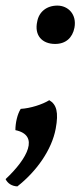

<svg xmlns="http://www.w3.org/2000/svg" viewBox="-48 -484 300 686"><path d="M149 -327C187 -327 211 -349 218 -385C227 -433 195 -464 157 -464C118 -464 91 -441 85 -407C74 -358 102 -327 149 -327ZM128 -126C104 -111 61 -97 26 -95C14 -76 7 -45 7 -19C94 -1 51 82 -28 156C-21 171 -6 181 14 182C83 128 137 51 151 -24C162 -83 154 -111 128 -126Z"/></svg>

Font: Vollkorn Semibold
Style: Italic
Weight: 600
Italic angle: -11°
Designer: Friedrich Althausen
Foundry: Friedrich Althausen
Version: Version 4.015;PS 004.015;hotconv 1.0.88;makeotf.lib2.5.64775